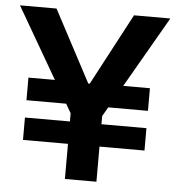

<svg xmlns="http://www.w3.org/2000/svg" viewBox="-52 -748 727 795"><g transform="rotate(5 311.5 -350.0)"><path d="M60 -146H247V0H378V-146H565V-239H378V-273L400 -311H565V-405H454L624 -700H473L315 -402H309L151 -700H-1L170 -405H60V-311H225L247 -273V-239H60Z"/></g></svg>

Font: Fixel Display SemiBold
Style: Regular
Weight: 600
Designer: AlfaBravo + MacPaw
Foundry: Kyrylo Tkachov, Marchela Mozhyna, Serhii Makarenko, Maria Weinstein, Zakhar Kryvoshyya
Version: Version 1.211